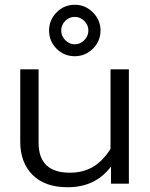

<svg xmlns="http://www.w3.org/2000/svg" viewBox="-20 -771 631 806"><path d="M186 -643Q186 -687 217.5 -719Q249 -751 294 -751Q338 -751 370 -719Q402 -687 402 -643Q402 -598 370 -566.5Q338 -535 294 -535Q249 -535 217.5 -566.5Q186 -598 186 -643ZM351 -643Q351 -666 334 -683Q317 -700 294 -700Q270 -700 253.5 -683Q237 -666 237 -643Q237 -620 254 -602.5Q271 -585 294 -585Q317 -585 334 -602.5Q351 -620 351 -643ZM65 -176V-480H142V-172Q142 -46 273 -46Q328 -46 369.5 -70Q411 -94 444 -146V-480H521V0H446V-72Q381 15 264 15Q168 15 116.5 -37Q65 -89 65 -176Z"/></svg>

Font: Prompt Light
Style: Regular
Weight: 300
Designer: Katatrad Team
Foundry: CadsonDemak
Version: Version 1.001